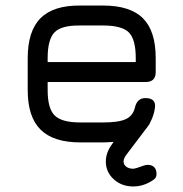

<svg xmlns="http://www.w3.org/2000/svg" viewBox="-20 -514 662 693"><path d="M270 0Q173 0 126.5 -46Q80 -92 80 -189V-304Q80 -402 126.5 -448.5Q173 -495 270 -494H352Q450 -494 496 -448Q542 -402 542 -304V-254Q542 -218 506 -218H152V-189Q152 -122 177.5 -97Q203 -72 270 -72H352Q408 -72 434 -84Q460 -96 467 -126Q475 -160 505 -160Q545 -160 539 -123Q535 -96 522 -72Q521 -68 516 -61L438 42Q426 57 426 69Q426 80 435.5 87.5Q445 95 461 95Q468 95 498 84Q506 81 512 81Q545 81 545 115Q545 129 531 137Q498 159 461 159Q419 159 390.5 133Q362 107 362 69Q362 36 386 4L390 -2Q366 0 352 0ZM270 -422Q202 -423 177 -397.5Q152 -372 152 -304V-290H470V-304Q470 -372 445 -397Q420 -422 352 -422Z"/></svg>

Font: Jura SemiBold
Style: Regular
Weight: 600
Designer: Daniel Johnson, Alexei Vanyashin
Foundry: Daniel Johnson
Version: Version 5.103